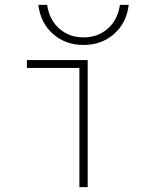

<svg xmlns="http://www.w3.org/2000/svg" viewBox="-20 -766 590 786"><path d="M305 0V-488H90V-520H339V0ZM322 -582Q248 -582 197 -627Q146 -672 137 -746H173Q182 -685 222.5 -649Q263 -613 322 -613Q381 -613 421.5 -649Q462 -685 471 -746H507Q498 -672 447 -627Q396 -582 322 -582Z"/></svg>

Font: M PLUS Code Latin SemiExpanded ExtraLight
Style: Regular
Weight: 250
Width: 6
Designer: Coji Morishita
Foundry: UNDERFOREST DESIGN
Version: Version 1.002; ttfautohint (v1.8.3)